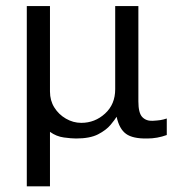

<svg xmlns="http://www.w3.org/2000/svg" viewBox="-20 -455 626 647"><path d="M70.3 172.9V-434.6H148.4V-146.5Q148.4 -116.2 163.1 -92.8Q177.7 -69.3 202.1 -55.2Q226.6 -41 253.9 -41Q299.8 -41 334 -72.3Q368.2 -103.5 368.2 -154.3V-434.6H446.3V-113.3Q446.3 -74.2 459.5 -60.5Q472.7 -46.9 494.1 -47.9Q510.7 -48.8 520.5 -50.3Q530.3 -51.8 542 -55.7V0Q509.8 11.7 476.6 11.7Q427.7 12.7 404.8 -3.9Q381.8 -20.5 373 -61.5Q367.2 -51.8 352.5 -34.2Q337.9 -16.6 310.5 -2.4Q283.2 11.7 236.3 11.7Q220.7 11.7 195.3 8.3Q169.9 4.9 148.4 -10.7V172.9Z"/></svg>

Font: Padauk
Style: Regular
Weight: 400
Designer: Debbi Hosken, Becca Hirsbrunner Spalinger
Foundry: SIL International
Version: Version 5.003